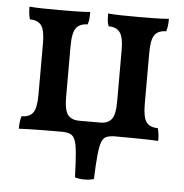

<svg xmlns="http://www.w3.org/2000/svg" viewBox="-48 -508 696 727"><g transform="rotate(5 300.0 -144.0)"><path d="M565 -461Q565 -445 563.5 -434Q562 -423 559 -413Q529 -413 515.5 -395Q502 -377 502 -326V-132Q502 -81 515.5 -63Q529 -45 559 -45Q562 -35 563.5 -23.5Q565 -12 565 3Q550 2 527.5 1.5Q505 1 465 0.5Q425 0 357 0H244Q175 0 135 0.5Q95 1 72.5 1.5Q50 2 35 3Q35 -12 36.5 -23.5Q38 -35 41 -45Q71 -45 84.5 -63Q98 -81 98 -132V-326Q98 -377 84.5 -395Q71 -413 41 -413Q38 -423 36.5 -434Q35 -445 35 -461Q57 -459 87.5 -458.5Q118 -458 151 -458Q184 -458 214 -458.5Q244 -459 266 -461Q266 -445 265 -434Q264 -423 260 -413Q231 -413 217 -395Q203 -377 203 -326V-132Q203 -82 217 -64.5Q231 -47 260 -47H340Q369 -47 383 -64.5Q397 -82 397 -132V-326Q397 -377 383 -395Q369 -413 340 -413Q336 -423 335 -434Q334 -445 334 -461Q356 -459 386.5 -458.5Q417 -458 449 -458Q482 -458 512 -458.5Q542 -459 565 -461ZM263 168Q261 110 258 75.5Q255 41 248 25Q241 9 228 4.5Q215 0 193 0H405Q384 0 370.5 4.5Q357 9 350.5 25Q344 41 340.5 75.5Q337 110 335 168Q319 173 299.5 173Q280 173 263 168Z"/></g></svg>

Font: Vollkorn Medium
Style: Regular
Weight: 500
Designer: Friedrich Althausen
Foundry: Friedrich Althausen
Version: Version 5.000